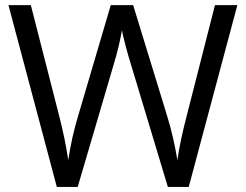

<svg xmlns="http://www.w3.org/2000/svg" viewBox="-20 -734 966 754"><path d="M721.2 0H639.2L495.1 -478Q484.9 -509.8 472.2 -558.1Q459.5 -606.4 459 -616.2Q448.2 -551.8 424.8 -475.1L285.2 0H203.1L13.2 -713.9H101.1L213.9 -272.9Q237.3 -180.2 248 -105Q261.2 -194.3 287.1 -279.8L415 -713.9H502.9L637.2 -275.9Q660.6 -200.2 676.8 -105Q686 -174.3 711.9 -273.9L824.2 -713.9H912.1Z"/></svg>

Font: f0_44652 
Style: Regular
Weight: 400
Foundry: Ascender Corporation
Version: Version 1.10